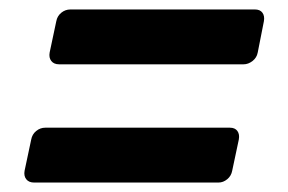

<svg xmlns="http://www.w3.org/2000/svg" viewBox="-20 -503 609 406"><path d="M52 -117Q41 -117 35.5 -124Q30 -131 32 -142L46 -208Q48 -219 56.5 -226Q65 -233 76 -233H466Q477 -233 482 -226Q487 -219 485 -208L471 -142Q469 -131 460.5 -124Q452 -117 442 -117ZM105 -367Q94 -367 88.5 -374Q83 -381 85 -392L99 -458Q101 -469 109.5 -476Q118 -483 129 -483H519Q530 -483 535 -476Q540 -469 538 -458L525 -392Q523 -381 514 -374Q505 -367 495 -367Z"/></svg>

Font: Rubik SemiBold
Style: Italic
Weight: 600
Italic angle: -12°
Designer: Hubert and Fischer
Foundry: Hubert and Fischer
Version: Version 2.300;gftools[0.9.30]